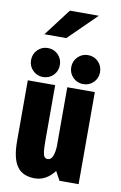

<svg xmlns="http://www.w3.org/2000/svg" viewBox="-99 -963 649 1029"><g transform="rotate(10 225.0 -449.0)"><path d="M165.9 10Q134.5 10 110.5 0.2Q86.5 -9.5 70.4 -30.9Q54.3 -52.3 46.2 -86.8Q38.1 -121.3 38.1 -171.3V-501H187.1V-198.6Q187.1 -162.1 189.4 -141.4Q191.6 -120.6 198 -112.1Q204.4 -103.6 216.4 -103.6Q225.1 -103.6 231.9 -109.3Q238.6 -115 243.3 -126.3Q248 -137.6 250.6 -154.5Q253.1 -171.3 253.6 -193L325.6 -189.6Q315.4 -126.4 292.5 -81.7Q269.6 -37 237.1 -13.5Q204.7 10 165.9 10ZM298.9 0 253 -84V-501H402.9V0ZM114.8 -532.4Q82.1 -532.4 59.2 -555.2Q36.4 -578.1 36.4 -610.8Q36.4 -644.2 59.2 -667.2Q82.1 -690.1 114.6 -690.1Q147.9 -690.1 170.6 -667.2Q193.2 -644.2 193.2 -610.8Q193.2 -578.1 170.6 -555.2Q147.9 -532.4 114.8 -532.4ZM333.5 -532.4Q300.9 -532.4 278 -555.2Q255.1 -578.1 255.1 -610.8Q255.1 -644.2 278 -667.2Q300.9 -690.1 333.3 -690.1Q366.6 -690.1 389.3 -667.2Q411.9 -644.2 411.9 -610.8Q411.9 -578.1 389.3 -555.2Q366.6 -532.4 333.5 -532.4ZM82.9 -759.6 195.4 -907.7H352.9L202.1 -759.6Z"/></g></svg>

Font: League Mono Thin Condensed
Style: Regular
Weight: 100
Width: 1
Designer: Tyler Finck
Foundry: The League of Moveable Type / Tyler Finck
Version: Version 2.300;RELEASE